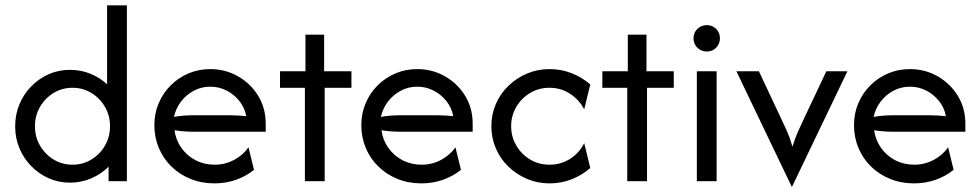

<svg xmlns="http://www.w3.org/2000/svg" viewBox="-20 -687 3714 728"><path d="M245.1 5.6Q202.1 5.6 164.6 -11.1Q127.1 -27.8 98.3 -57.3Q69.4 -86.8 53.5 -125.3Q37.5 -163.9 37.5 -208.3Q37.5 -252.8 53.5 -291.3Q69.4 -329.9 98.3 -359.4Q127.1 -388.9 164.6 -405.6Q202.1 -422.2 245.1 -422.2Q286.1 -422.2 322.2 -407.6Q358.3 -393.1 386.1 -367.4V-666.7H461.1V0H391.7V-54.9Q363.9 -27.1 326 -10.8Q288.2 5.6 245.1 5.6ZM254.9 -62.5Q294.4 -62.5 326.7 -82.3Q359 -102.1 378.1 -135.1Q397.2 -168.1 397.2 -208.3Q397.2 -248.6 378.1 -281.6Q359 -314.6 326.7 -334.4Q294.4 -354.2 254.9 -354.2Q215.3 -354.2 183 -334.4Q150.7 -314.6 131.6 -281.6Q112.5 -248.6 112.5 -208.3Q112.5 -168.1 131.6 -135.1Q150.7 -102.1 183 -82.3Q215.3 -62.5 254.9 -62.5Z M793.1 8.3Q743.8 8.3 702.1 -8.7Q660.4 -25.7 629.9 -55.6Q599.3 -85.4 582.3 -125.7Q565.3 -166 565.3 -212.5Q565.3 -256.9 581.6 -295.5Q597.9 -334 627.1 -363.2Q656.2 -392.4 694.8 -408.7Q733.3 -425 777.1 -425Q834.7 -425 882.6 -397.6Q930.6 -370.1 959 -323.6Q987.5 -277.1 987.5 -218.1V-187.5H715.3Q697.2 -187.5 678.5 -188.9Q659.7 -190.3 641.7 -193.1Q646.5 -156.2 667.7 -126.4Q688.9 -96.5 721.5 -79.5Q754.2 -62.5 793.8 -62.5Q833.3 -62.5 867.4 -80.6Q901.4 -98.6 922.2 -128.5L943.1 -43.1Q913.2 -18.8 874.7 -5.2Q836.1 8.3 793.1 8.3ZM639.6 -243.8Q658.3 -247.2 677.4 -248.6Q696.5 -250 715.3 -250H853.5Q868.8 -250 883.7 -249Q898.6 -247.9 913.9 -246.5Q907.6 -279.2 887.5 -304.2Q867.4 -329.2 838.9 -343.8Q810.4 -358.3 777.1 -358.3Q743.1 -358.3 714.2 -342.7Q685.4 -327.1 666 -301.4Q646.5 -275.7 639.6 -243.8Z M1136.1 0V-354.2H1041.7V-416.7H1138.2V-555.6H1209V-416.7H1312.5V-354.2H1211.1V0Z M1577.8 8.3Q1528.5 8.3 1486.8 -8.7Q1445.1 -25.7 1414.6 -55.6Q1384 -85.4 1367 -125.7Q1350 -166 1350 -212.5Q1350 -256.9 1366.3 -295.5Q1382.6 -334 1411.8 -363.2Q1441 -392.4 1479.5 -408.7Q1518.1 -425 1561.8 -425Q1619.4 -425 1667.4 -397.6Q1715.3 -370.1 1743.8 -323.6Q1772.2 -277.1 1772.2 -218.1V-187.5H1500Q1481.9 -187.5 1463.2 -188.9Q1444.4 -190.3 1426.4 -193.1Q1431.2 -156.2 1452.4 -126.4Q1473.6 -96.5 1506.2 -79.5Q1538.9 -62.5 1578.5 -62.5Q1618.1 -62.5 1652.1 -80.6Q1686.1 -98.6 1706.9 -128.5L1727.8 -43.1Q1697.9 -18.8 1659.4 -5.2Q1620.8 8.3 1577.8 8.3ZM1424.3 -243.8Q1443.1 -247.2 1462.2 -248.6Q1481.2 -250 1500 -250H1638.2Q1653.5 -250 1668.4 -249Q1683.3 -247.9 1698.6 -246.5Q1692.4 -279.2 1672.2 -304.2Q1652.1 -329.2 1623.6 -343.8Q1595.1 -358.3 1561.8 -358.3Q1527.8 -358.3 1499 -342.7Q1470.1 -327.1 1450.7 -301.4Q1431.2 -275.7 1424.3 -243.8Z M2063.9 8.3Q2018.1 8.3 1978.1 -8.7Q1938.2 -25.7 1907.6 -55.2Q1877.1 -84.7 1860.1 -124.3Q1843.1 -163.9 1843.1 -208.3Q1843.1 -253.5 1860.1 -292.7Q1877.1 -331.9 1907.6 -361.5Q1938.2 -391 1978.1 -408Q2018.1 -425 2063.9 -425Q2109 -425 2148.6 -409Q2188.2 -393.1 2218.1 -366.7L2195.1 -272.2Q2177.8 -306.9 2142.7 -330.6Q2107.6 -354.2 2063.2 -354.2Q2022.9 -354.2 1989.9 -334.4Q1956.9 -314.6 1937.5 -281.6Q1918.1 -248.6 1918.1 -208.3Q1918.1 -168.8 1937.5 -135.4Q1956.9 -102.1 1989.9 -82.3Q2022.9 -62.5 2063.2 -62.5Q2107.6 -62.5 2142.7 -85.4Q2177.8 -108.3 2195.1 -144.4L2218.1 -50Q2188.2 -23.6 2148.6 -7.6Q2109 8.3 2063.9 8.3Z M2358.3 0V-354.2H2263.9V-416.7H2360.4V-555.6H2431.2V-416.7H2534.7V-354.2H2433.3V0Z M2622.2 0V-416.7H2697.2V0ZM2659.7 -491.7Q2645.8 -491.7 2634.4 -498.3Q2622.9 -504.9 2616.3 -516.3Q2609.7 -527.8 2609.7 -541.7Q2609.7 -556.2 2616.3 -567.4Q2622.9 -578.5 2634.4 -585.1Q2645.8 -591.7 2659.7 -591.7Q2674.3 -591.7 2685.4 -585.1Q2696.5 -578.5 2703.1 -567.4Q2709.7 -556.2 2709.7 -541.7Q2709.7 -527.8 2703.1 -516.3Q2696.5 -504.9 2685.4 -498.3Q2674.3 -491.7 2659.7 -491.7Z M2981.9 20.8 2772.2 -416.7H2857.6L2942.4 -236.1Q2954.2 -211.8 2964.6 -188.2Q2975 -164.6 2984.7 -130.6Q2995.1 -164.6 3005.9 -188.5Q3016.7 -212.5 3027.8 -236.1L3113.2 -416.7H3193.1L2983.3 20.8Z M3445.8 8.3Q3396.5 8.3 3354.9 -8.7Q3313.2 -25.7 3282.6 -55.6Q3252.1 -85.4 3235.1 -125.7Q3218.1 -166 3218.1 -212.5Q3218.1 -256.9 3234.4 -295.5Q3250.7 -334 3279.9 -363.2Q3309 -392.4 3347.6 -408.7Q3386.1 -425 3429.9 -425Q3487.5 -425 3535.4 -397.6Q3583.3 -370.1 3611.8 -323.6Q3640.3 -277.1 3640.3 -218.1V-187.5H3368.1Q3350 -187.5 3331.2 -188.9Q3312.5 -190.3 3294.4 -193.1Q3299.3 -156.2 3320.5 -126.4Q3341.7 -96.5 3374.3 -79.5Q3406.9 -62.5 3446.5 -62.5Q3486.1 -62.5 3520.1 -80.6Q3554.2 -98.6 3575 -128.5L3595.8 -43.1Q3566 -18.8 3527.4 -5.2Q3488.9 8.3 3445.8 8.3ZM3292.4 -243.8Q3311.1 -247.2 3330.2 -248.6Q3349.3 -250 3368.1 -250H3506.2Q3521.5 -250 3536.5 -249Q3551.4 -247.9 3566.7 -246.5Q3560.4 -279.2 3540.3 -304.2Q3520.1 -329.2 3491.7 -343.8Q3463.2 -358.3 3429.9 -358.3Q3395.8 -358.3 3367 -342.7Q3338.2 -327.1 3318.8 -301.4Q3299.3 -275.7 3292.4 -243.8Z"/></svg>

Font: Afacad Flux
Style: Regular
Weight: 400
Designer: Kristian Moeller
Foundry: Dicotype
Version: Version 1.100